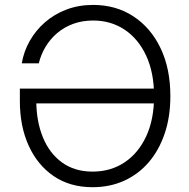

<svg xmlns="http://www.w3.org/2000/svg" viewBox="-20 -758 776 788"><path d="M359.9 10.3Q267.1 10.3 200.4 -35.2Q133.8 -80.6 97.7 -160.2Q61.5 -239.7 61.5 -343.3V-394.5H628.9V-333.5H106.9L128.9 -346.2Q128.9 -261.2 155.8 -195.1Q182.6 -128.9 234.4 -91.3Q286.1 -53.7 359.9 -53.7Q434.6 -53.7 491.2 -91.6Q547.9 -129.4 580.1 -198.7Q612.3 -268.1 612.3 -363.3Q612.3 -459.5 580.1 -529.1Q547.9 -598.6 491.5 -636.2Q435.1 -673.8 362.3 -673.8Q317.9 -673.8 280.5 -660.2Q243.2 -646.5 214.6 -622.1Q186 -597.7 167 -565.9Q147.9 -534.2 139.2 -498H69.3Q77.6 -546.9 102.1 -590.1Q126.5 -633.3 164.6 -666.5Q202.6 -699.7 252.7 -718.8Q302.7 -737.8 362.3 -737.8Q455.6 -737.8 527.1 -691.2Q598.6 -644.5 638.9 -560.5Q679.2 -476.6 679.2 -363.3Q679.2 -278.8 656 -210.2Q632.8 -141.6 590.6 -92.3Q548.3 -43 489.7 -16.4Q431.2 10.3 359.9 10.3Z"/></svg>

Font: Inter 20pt Light
Style: Regular
Weight: 300
Version: Version 4.001;git-66647c0bb